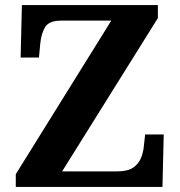

<svg xmlns="http://www.w3.org/2000/svg" viewBox="-20 -734 707 754"><path d="M42 0V-50L417 -653H220Q173 -653 157.5 -628Q142 -603 138 -562L133 -508H61L66 -714H600V-663L224 -61H440Q481 -61 502.5 -75.5Q524 -90 533.5 -113Q543 -136 545 -161L550 -206H623L618 0Z"/></svg>

Font: Noto Serif Hebrew
Style: Bold
Weight: 700
Version: Version 2.003